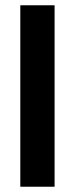

<svg xmlns="http://www.w3.org/2000/svg" viewBox="-20 -708 290 728"><path d="M57 0V-688H187V0Z"/></svg>

Font: Coval
Style: ExtraBold
Weight: 800
Foundry: Context Ltd
Version: Version 001.000